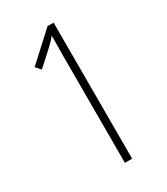

<svg xmlns="http://www.w3.org/2000/svg" viewBox="-179 -794 759 873"><g transform="rotate(-30 200.5 -357.0)"><path d="M250 0H212V-549Q212 -580 212.5 -607Q213 -634 213 -668Q204 -656 195 -646.5Q186 -637 173 -625L97 -556L74 -582L218 -714H250Z"/></g></svg>

Font: Noto Sans Gujarati UI ExtraCondensed ExtraLight
Style: Regular
Weight: 200
Width: 2
Designer: Jelle Bosma - Monotype Design Team, Universal Thirst
Foundry: Monotype Imaging Inc.
Version: Version 2.106; ttfautohint (v1.8.4.7-5d5b)